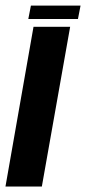

<svg xmlns="http://www.w3.org/2000/svg" viewBox="-60 -682 314 702"><path d="M-40 0 62.5 -584H196.5L93 0ZM43.5 -612.5 53 -661.5H234.5L225 -612.5Z"/></svg>

Font: Anybody UltraCondensed Regular
Style: Bold Italic
Weight: 700
Width: 1
Italic angle: -10°
Designer: Tyler Finck
Foundry: Etcetera Type Company
Version: Version 1.010; ttfautohint (v1.8.3) -l 8 -r 50 -G 200 -x 14 